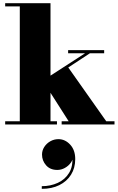

<svg xmlns="http://www.w3.org/2000/svg" viewBox="-20 -770 730 1188"><path d="M12 0V-19.5H102.5V-730.5H12V-750H292.5V-19.5H332.5V0ZM361.5 0V-19.5H405L244.5 -271L506.5 -440.5H401.5V-460H624.5V-440.5H536.5L402.5 -352.5L637.5 -19.5H688.5V0ZM238.5 398.5V382Q293 382 338 361.2Q383 340.5 408 299Q433 257.5 427 195.5H432Q432 217.5 417.8 237.2Q403.5 257 381.2 269.2Q359 281.5 334.5 281.5Q290.5 281.5 265.2 252.8Q240 224 240 186.5Q240 161 254 139.2Q268 117.5 291.2 104.2Q314.5 91 341.5 91Q383 91 414.2 124.8Q445.5 158.5 445.5 214.5Q445.5 269.5 419.5 311Q393.5 352.5 347 375.5Q300.5 398.5 238.5 398.5Z"/></svg>

Font: Bodoni Moda Black
Style: Regular
Weight: 900
Version: Version 2.005